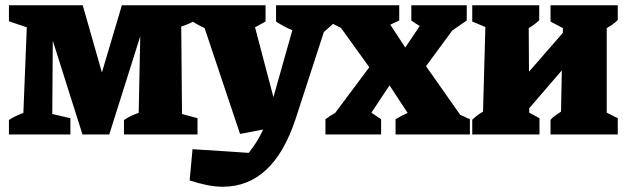

<svg xmlns="http://www.w3.org/2000/svg" viewBox="-20 -512 2396 731"><path d="M673 -78 732 -62V0H452V-55Q466 -65 484.5 -73Q503 -81 508 -82L514 -374L396 0H294L181 -357L179 -78L248 -62V0H14V-55Q27 -64 40 -70Q53 -76 69 -82L82 -408L14 -431V-492H295L368 -236L444 -492H730V-437Q715 -429 703 -423.5Q691 -418 670 -411Z M894 -2 759 -405Q735 -416 713 -430V-492H991V-430L951 -408L1021 -142L1093 -397Q1059 -411 1031 -430V-492H1258V-430L1213 -390L1106 -61Q1021 199 828 199Q799 199 767.5 192.5Q736 186 702 175L713 56L927 70Q946 46 959 24.5Q972 3 982 -19Z M1219 0V-58Q1236 -71 1256 -82L1386 -256L1278 -406Q1252 -418 1226 -434V-492H1500V-434L1466 -418L1523 -331L1578 -413Q1561 -423 1546 -434V-492H1757V-434L1702 -396L1602 -260L1732 -75L1769 -58V0H1486V-58Q1509 -72 1532 -82L1463 -187L1394 -83L1431 -58V0Z M1778 0V-56Q1787 -65 1797 -72.5Q1807 -80 1819 -87L1828 -409L1778 -430V-492H2033V-435Q2015 -418 1993 -405L1994 -239L2123 -387V-405L2076 -430V-492H2332V-436Q2317 -420 2290 -405V-83L2332 -62V0H2076V-56Q2084 -65 2094.5 -72.5Q2105 -80 2116 -87L2119 -244L1995 -100V-83L2034 -62V0Z"/></svg>

Font: Piazzolla ExtraBold
Style: Regular
Weight: 800
Designer: Juan Pablo del Peral
Foundry: Huerta Tipografica
Version: Version 1.330